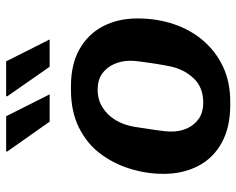

<svg xmlns="http://www.w3.org/2000/svg" viewBox="-94 -684 787 640"><g transform="rotate(-90 300.0 -363.5)"><path d="M271 10Q196 10 144.5 -18.5Q93 -47 67 -97.5Q41 -148 41 -212Q41 -269 58 -324Q75 -379 108.5 -423.5Q142 -468 195.5 -494.5Q249 -521 321 -521H333Q406 -521 456.5 -492.5Q507 -464 533 -414Q559 -364 559 -299Q559 -234 540 -178Q521 -122 485 -80Q449 -38 398 -14Q347 10 281 10ZM278 -80Q329 -80 359 -111.5Q389 -143 399 -189Q404 -213 408 -239Q412 -265 415 -287.5Q418 -310 418 -323Q418 -352 407 -377Q396 -402 375 -417Q354 -432 322 -432Q288 -432 262 -415.5Q236 -399 220 -372Q204 -345 198 -311Q192 -271 187 -238Q182 -205 182 -186Q182 -156 193.5 -132Q205 -108 226 -94Q247 -80 278 -80ZM398 -592 299 -734 301 -737H416L489 -592ZM215 -592 115 -734 117 -737H233L306 -592Z"/></g></svg>

Font: Chivo Mono Medium SemiBold
Style: Italic
Weight: 600
Italic angle: -8.05°
Monospace: yes
Version: Version 1.008